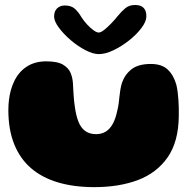

<svg xmlns="http://www.w3.org/2000/svg" viewBox="-20 -713 784 770"><path d="M358.5 37.5Q276.5 37.5 212.5 18.5Q148.5 -0.5 104.2 -38.8Q60 -77 36.8 -135.2Q13.5 -193.5 13.5 -271.5Q13.5 -293 16 -313Q18.5 -333 23.5 -351.2Q28.5 -369.5 36 -385Q54 -424 86.8 -445.5Q119.5 -467 165.5 -467Q211 -467 233.5 -453.2Q256 -439.5 263.8 -419Q271.5 -398.5 272.5 -379Q273 -367 273.8 -355Q274.5 -343 275.2 -331.5Q276 -320 277 -309.5Q278 -299 279.5 -289.5Q284.5 -250.5 294.5 -225.2Q304.5 -200 322 -187.5Q339.5 -175 365.5 -175Q386.5 -175 403 -184.5Q419.5 -194 431.8 -215.5Q444 -237 451 -272Q454.5 -286.5 456.2 -300.2Q458 -314 459.2 -327.2Q460.5 -340.5 462.8 -353.8Q465 -367 469 -380.5Q480.5 -414 507.5 -435.2Q534.5 -456.5 585 -456.5Q629.5 -456.5 653.2 -433.5Q677 -410.5 687.5 -372Q690.5 -358.5 692.5 -343.5Q694.5 -328.5 695.5 -312.8Q696.5 -297 697 -280.5Q697.5 -264 697 -247.5Q696 -145.5 652.8 -82.8Q609.5 -20 533.8 8.8Q458 37.5 358.5 37.5ZM376.5 -496Q353 -496 322.2 -512Q291.5 -528 263 -552.5Q234.5 -577 215.8 -602.5Q197 -628 197 -646.5Q197 -668 209 -679.5Q221 -691 240 -691Q265.5 -691 280 -678Q294.5 -665 307 -643.5Q315.5 -630 328.5 -615.8Q341.5 -601.5 354.5 -592Q367.5 -582.5 376 -582.5Q384.5 -582.5 398 -593.2Q411.5 -604 426 -619Q440.5 -634 451 -647.5Q467.5 -667.5 482.8 -680.2Q498 -693 522 -693Q567 -693 567 -647.5Q567 -627 547.5 -601Q528 -575 497.8 -551Q467.5 -527 435 -511.5Q402.5 -496 376.5 -496Z"/></svg>

Font: Gluten ExtraBold
Style: Regular
Weight: 800
Designer: Tyler Finck
Foundry: Etcetera Type Company
Version: Version 1.300